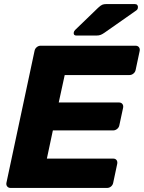

<svg xmlns="http://www.w3.org/2000/svg" viewBox="-20 -925 708 945"><path d="M32.1 0Q21.5 0 15.6 -7.2Q9.6 -14.5 11.6 -25.1L150 -674.5Q152 -685.5 160.8 -692.8Q169.5 -700 180.1 -700H647Q658 -700 663.7 -692.8Q669.5 -685.5 667.5 -674.5L647.6 -580.8Q645.6 -570.1 636.7 -562.9Q627.9 -555.6 616.9 -555.6H298.5L269.1 -420.6H565.5Q576.5 -420.6 582.2 -413.4Q588 -406.1 586 -395.1L567.4 -308.3Q565.4 -297.6 556.5 -290.4Q547.6 -283.1 536.6 -283.1H240.2L210.7 -144.4H537.1Q548.1 -144.4 553.6 -137.1Q559 -129.9 557 -118.9L537.1 -25.1Q535.1 -14.5 526.6 -7.2Q518 0 507 0ZM356.3 -750Q341 -750 342.9 -764.5Q344.1 -772.5 350.5 -778.2L462.6 -886.4Q475.1 -898.2 483.1 -901.6Q491.1 -905 503.6 -905H643.4Q652 -905 656 -899.9Q660 -894.7 658.7 -887.2Q658.1 -878.7 650.4 -873.4L494.9 -764.4Q484.9 -757.4 476.2 -753.7Q467.5 -750 453.7 -750Z"/></svg>

Font: Rubik Light
Style: Italic
Weight: 300
Italic angle: -12°
Designer: Hubert and Fischer
Foundry: Hubert and Fischer
Version: Version 2.300;gftools[0.9.30]